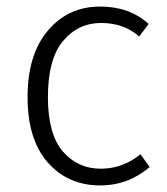

<svg xmlns="http://www.w3.org/2000/svg" viewBox="-20 -554 509 585"><path d="M286 11Q187 11 125.5 -59Q64 -129 64 -258Q64 -388 126 -461Q188 -534 285 -534Q375 -534 433 -481L404 -443Q357 -484 288 -484Q218 -484 172 -429Q126 -374 126 -259Q126 -145 171.5 -92.5Q217 -40 287 -40Q354 -40 408 -84L436 -45Q370 11 286 11Z"/></svg>

Font: Trujillo Light
Style: Regular
Weight: 300
Designer: Fira Sans original fonts by bBox Type GmbH, Carrois Corporate GbR, & Edenspiekermann AG / Changes by Cristiano Sobral
Foundry: Fira Sans original fonts by bBox Type GmbH, Carrois Corporate GbR, & Edenspiekermann AG / Changes by Cristiano Sobral
Version: Version 4.301;July 28, 2020;FontCreator 13.0.0.2655 64-bit